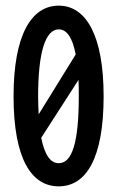

<svg xmlns="http://www.w3.org/2000/svg" viewBox="-20 -649 415 680"><path d="M188 11C284 11 347 -86 347 -308C347 -525 284 -629 188 -629C91 -629 28 -525 28 -308C28 -87 91 11 188 11ZM115 -308C115 -464 141 -545 188 -545C217 -545 237 -515 248 -456L117 -244C116 -263 115 -285 115 -308ZM188 -71C159 -71 138 -100 126 -161L258 -366C259 -348 259 -329 259 -308C259 -146 236 -71 188 -71Z"/></svg>

Font: Inconsolata Condensed
Style: Bold
Weight: 700
Width: 3
Monospace: yes
Designer: Raph Levien, Cyreal, Brenton Simpson
Foundry: Raph Levien, Cyreal, Google
Version: Version 3.100